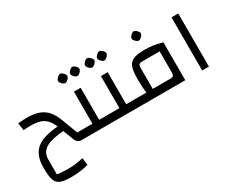

<svg xmlns="http://www.w3.org/2000/svg" viewBox="-128 -1197 2397 1971"><g transform="rotate(-30 1070.5 -211.5)"><path d="M249 277Q185 277 145.5 266.5Q106 256 85.5 230.5Q65 205 58 161.5Q51 118 51 52Q51 -58 94 -122Q137 -186 224.5 -214.5Q312 -243 444 -247L465 -177Q357 -173 283.5 -155Q210 -137 173 -99.5Q136 -62 136 1V178Q164 183 199 185Q234 187 277 187Q315 187 353 182Q391 177 446 165L458 249Q419 262 363.5 269.5Q308 277 249 277ZM532 -90H592V0H536Q506 0 489 -13.5Q472 -27 461 -56L392 -236Q368 -294 338 -327.5Q308 -361 263.5 -375.5Q219 -390 150 -390Q131 -390 110.5 -389Q90 -388 67 -386L54 -474Q83 -477 109.5 -478.5Q136 -480 160 -480Q244 -480 301.5 -458.5Q359 -437 398 -391Q437 -345 464 -270Z M792 -90H912V0H552V-90H712V-470H792ZM680 -590Q670 -590 657 -599Q644 -608 634.5 -621.5Q625 -635 625 -645Q625 -656 634.5 -668.5Q644 -681 657 -690.5Q670 -700 680 -700Q691 -700 703.5 -690.5Q716 -681 725.5 -668.5Q735 -656 735 -645Q735 -635 725.5 -622Q716 -609 703 -599.5Q690 -590 680 -590ZM824 -590Q814 -590 801 -599Q788 -608 778.5 -621.5Q769 -635 769 -645Q769 -656 778.5 -668.5Q788 -681 801 -690.5Q814 -700 824 -700Q835 -700 847.5 -690.5Q860 -681 869.5 -668.5Q879 -656 879 -645Q879 -635 869.5 -622Q860 -609 847 -599.5Q834 -590 824 -590Z M1112 -90H1232V0H872V-90H1032V-470H1112ZM1000 -590Q990 -590 977 -599Q964 -608 954.5 -621.5Q945 -635 945 -645Q945 -656 954.5 -668.5Q964 -681 977 -690.5Q990 -700 1000 -700Q1011 -700 1023.5 -690.5Q1036 -681 1045.5 -668.5Q1055 -656 1055 -645Q1055 -635 1045.5 -622Q1036 -609 1023 -599.5Q1010 -590 1000 -590ZM1144 -590Q1134 -590 1121 -599Q1108 -608 1098.5 -621.5Q1089 -635 1089 -645Q1089 -656 1098.5 -668.5Q1108 -681 1121 -690.5Q1134 -700 1144 -700Q1155 -700 1167.5 -690.5Q1180 -681 1189.5 -668.5Q1199 -656 1199 -645Q1199 -635 1189.5 -622Q1180 -609 1167 -599.5Q1154 -590 1144 -590Z M1192 -90H1352Q1347 -118 1344.5 -157Q1342 -196 1342 -260Q1342 -325 1351 -367.5Q1360 -410 1383 -434.5Q1406 -459 1447 -469.5Q1488 -480 1552 -480Q1607 -480 1654 -473Q1701 -466 1761 -449V0H1192ZM1635 -90Q1661 -90 1671 -101Q1681 -112 1681 -140V-388H1473Q1446 -388 1436.5 -377Q1427 -366 1427 -333V-90ZM1552 -590Q1542 -590 1529 -599Q1516 -608 1506.5 -621.5Q1497 -635 1497 -645Q1497 -656 1506.5 -668.5Q1516 -681 1529 -690.5Q1542 -700 1552 -700Q1563 -700 1575.5 -690.5Q1588 -681 1597.5 -668.5Q1607 -656 1607 -645Q1607 -635 1597.5 -622Q1588 -609 1575 -599.5Q1562 -590 1552 -590Z M1961 0V-630H2041V0Z"/></g></svg>

Font: Changa
Style: Regular
Weight: 400
Designer: Eduardo Rodriguez Tunni
Foundry: Eduardo Rodriguez Tunni
Version: Version 3.003